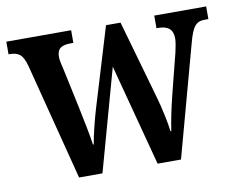

<svg xmlns="http://www.w3.org/2000/svg" viewBox="-65 -620 871 703"><g transform="rotate(-10 370.5 -268.0)"><path d="M63 -436 175 0H262L367 -378L467 0H554L666 -411C683 -476 697 -489 730 -489H742V-536H549V-489H555C592 -489 610 -474 610 -440C610 -429 606 -407 602 -390L563 -236C550 -184 542 -141 537 -109H534C531 -138 518 -199 507 -237L423 -532H369L280 -238C268 -198 254 -142 249 -110H246C242 -141 229 -205 219 -253L187 -403C183 -418 179 -436 179 -447C179 -480 197 -489 231 -489H240V-536H-1V-489H1C35 -489 51 -479 63 -436Z"/></g></svg>

Font: Noto Serif Devanagari Condensed SemiBold
Style: Regular
Weight: 600
Width: 3
Designer: Universal Thirst, Indian Type Foundry and the Monotype Design Team
Foundry: Monotype Imaging Inc.
Version: Version 2.004